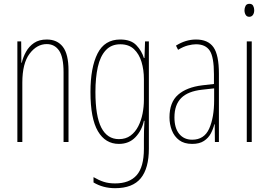

<svg xmlns="http://www.w3.org/2000/svg" viewBox="-20 -744 1413 1006"><path d="M225 -537Q280 -537 309.5 -498.5Q339 -460 339 -375V0H313V-365Q313 -445 289.5 -479Q266 -513 225 -513Q173 -513 135 -462.5Q97 -412 97 -311V0H71V-527H91L92 -415H94Q101 -445 116.5 -473Q132 -501 158.5 -519Q185 -537 225 -537Z M610 -537Q666 -537 694.5 -507Q723 -477 734 -440H737L740 -527H760V35Q760 138 717.5 190Q675 242 583 242Q520 242 470 212V184Q497 200 523 208.5Q549 217 583 217Q658 217 696 174Q734 131 734 35V-12Q734 -35 734.5 -57.5Q735 -80 737 -111H734Q723 -60 689.5 -25Q656 10 603 10Q532 10 493 -56.5Q454 -123 454 -262Q454 -390 491 -463.5Q528 -537 610 -537ZM610 -512Q563 -512 534 -480.5Q505 -449 492.5 -393Q480 -337 480 -262Q480 -135 511 -75Q542 -15 603 -15Q639 -15 664 -33.5Q689 -52 704.5 -82.5Q720 -113 727 -149Q734 -185 734 -221V-329Q734 -378 721.5 -419.5Q709 -461 682 -486.5Q655 -512 610 -512Z M1007 -537Q1070 -537 1098.5 -496.5Q1127 -456 1127 -358V0H1106L1105 -93H1103Q1097 -68 1084.5 -44.5Q1072 -21 1048.5 -5.5Q1025 10 987 10Q945 10 919 -9.5Q893 -29 880.5 -61Q868 -93 868 -129Q868 -208 913 -247.5Q958 -287 1040 -297L1101 -304V-355Q1101 -445 1079 -478.5Q1057 -512 1007 -512Q989 -512 965 -506Q941 -500 913 -483L902 -505Q953 -537 1007 -537ZM1039 -274Q965 -266 929.5 -230.5Q894 -195 894 -129Q894 -73 919 -42.5Q944 -12 987 -12Q1050 -12 1076 -70Q1102 -128 1102 -220V-281Z M1287 -724Q1301 -724 1306.5 -713.5Q1312 -703 1312 -691Q1312 -675 1305 -665.5Q1298 -656 1286 -656Q1273 -656 1267 -666.5Q1261 -677 1261 -690Q1261 -702 1266.5 -713Q1272 -724 1287 -724ZM1299 -527V0H1273V-527Z"/></svg>

Font: Noto Sans Lao Looped ExtraCondensed Thin
Style: Regular
Weight: 100
Width: 2
Designer: Mark Frömberg, Ben Mitchell
Foundry: The Fontpad Ltd
Version: Version 1.002; ttfautohint (v1.8.4.7-5d5b)